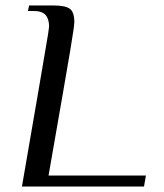

<svg xmlns="http://www.w3.org/2000/svg" viewBox="-20 -680 597 700"><path d="M120 -348Q130 -409 144.5 -492Q159 -575 159 -583Q159 -611 146 -625.5Q133 -640 102 -640H82L86 -660H176Q218 -660 234.5 -648Q251 -636 251 -599Q251 -585 235.5 -492.5Q220 -400 157 -40H512L505 0H60Z"/></svg>

Font: Philosopher
Style: Italic
Weight: 400
Italic angle: -10°
Designer: Jovanny Lemonad
Foundry: Jovanny Lemonad
Version: Version 2.000